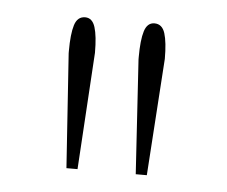

<svg xmlns="http://www.w3.org/2000/svg" viewBox="-33 -765 407 345"><g transform="rotate(5 170.5 -592.5)"><path d="M84 -662V-666Q84 -697 89 -713Q94 -729 108 -729Q121 -729 126 -713Q131 -697 131 -667L118 -456H98ZM210 -662V-666Q210 -697 215 -713Q220 -729 233 -729Q247 -729 252 -713Q257 -697 257 -667L243 -456H223Z"/></g></svg>

Font: Taviraj Thin
Style: Regular
Weight: 100
Designer: Katatrad Team
Foundry: CadsonDemak
Version: Version 1.030